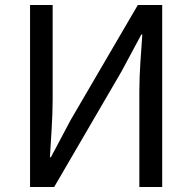

<svg xmlns="http://www.w3.org/2000/svg" viewBox="-20 -753 773 773"><path d="M101 0H198L469 -465L549 -614H553C548 -540 541 -462 541 -385V0H633V-733H535L264 -269L185 -120H181C185 -193 192 -276 192 -352V-733H101Z"/></svg>

Font: Noto Sans CJK HK
Style: Regular
Weight: 400
Designer: Ryoko NISHIZUKA 西塚涼子 (kana, bopomofo & ideographs); Paul D. Hunt (Latin, Greek & Cyrillic); Sandoll Communications 산돌커뮤니
Foundry: Adobe
Version: Version 2.004;hotconv 1.0.118;makeotfexe 2.5.65603